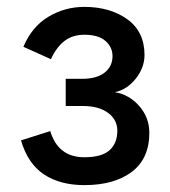

<svg xmlns="http://www.w3.org/2000/svg" viewBox="-20 -527 495 558"><path d="M225 11Q155 11 108 -20Q61 -51 41 -119L126 -146Q149 -70 225 -70Q276 -70 298.5 -90.5Q321 -111 321 -147Q321 -179 294 -199Q267 -219 220 -219H171V-298H220Q261 -298 284 -316Q307 -334 307 -364Q307 -390 286.5 -408Q266 -426 225 -426Q191 -426 167.5 -408Q144 -390 128 -355L48 -391Q73 -450 121 -478.5Q169 -507 225 -507Q300 -507 350 -471Q400 -435 400 -367Q400 -331 375 -299Q350 -267 314 -259Q356 -252 385 -218.5Q414 -185 414 -141Q414 -66 363 -27.5Q312 11 225 11Z"/></svg>

Font: Zen Kaku Gothic New Medium
Style: Regular
Weight: 500
Designer: Yoshimichi Ohira
Foundry: Positype
Version: Version 1.002